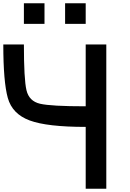

<svg xmlns="http://www.w3.org/2000/svg" viewBox="-20 -1145 790 1165"><path d="M0 -875H125Q125 -664.1 140.6 -597.7Q156.2 -531.2 222.7 -515.6Q289.1 -500 500 -500V-875H625V0H500V-375Q265.6 -375 160.2 -414.1Q54.7 -453.1 27.3 -550.8Q0 -648.4 0 -875ZM500 -1125V-1000H375V-1125ZM250 -1125V-1000H125V-1125Z"/></svg>

Font: CraftyPE
Style: Regular
Weight: 400
Designer: Erek Butcher
Foundry: Haunted Coop
Version: Version 0.018;April 4, 2024;FontCreator 15.0.0.2962 64-bit